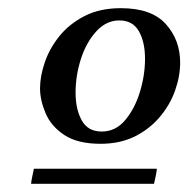

<svg xmlns="http://www.w3.org/2000/svg" viewBox="-20 -650 461 470"><path d="M421 -497Q421 -463 408.5 -428Q396 -393 371 -363.5Q346 -334 310 -316Q274 -298 226 -298Q170 -298 137.5 -319.5Q105 -341 91.5 -373Q78 -405 78 -434Q78 -463 89.5 -497Q101 -531 125 -561Q149 -591 186.5 -610.5Q224 -630 276 -630Q351 -630 386 -591Q421 -552 421 -497ZM335 -506Q335 -547 320 -573.5Q305 -600 272 -600Q240 -600 215.5 -573Q191 -546 178 -505.5Q165 -465 165 -423Q165 -383 180 -355.5Q195 -328 229 -328Q263 -328 286.5 -356Q310 -384 322.5 -425Q335 -466 335 -506ZM357 -200H56Q57 -209 59 -218Q61 -227 63 -237H364Q363 -227 361 -218Q359 -209 357 -200Z"/></svg>

Font: Tiro Bangla
Style: Italic
Weight: 400
Italic angle: -11°
Designer: Bangla: John Hudson & Fiona Ross, assisted by Neelakash Kshetrimayum. Latin: John Hudson with Paul Hanslow, assisted by 
Foundry: Tiro Typeworks Ltd.
Version: Version 1.60